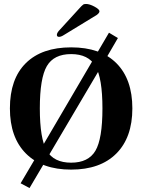

<svg xmlns="http://www.w3.org/2000/svg" viewBox="-20 -846 718 969"><path d="M30 -299Q30 -448 110.5 -527.5Q191 -607 339 -607Q488 -607 568 -526.5Q648 -446 648 -299Q648 -152 567 -71Q486 10 339 10Q192 10 111 -71Q30 -152 30 -299ZM497 -299Q497 -452 461.5 -512.5Q426 -573 339 -573Q252 -573 216.5 -512.5Q181 -452 181 -299Q181 -145 216.5 -85Q252 -25 339 -25Q426 -25 461.5 -85Q497 -145 497 -299ZM278 -660Q267 -660 267 -670Q267 -681 283 -697L378 -801Q393 -818 399 -822Q403 -826 414 -826Q432 -826 457 -812.5Q482 -799 482 -789Q482 -781 469 -771L302 -669Q288 -660 278 -660ZM129 103 84 79 149 -31 530 -681 575 -654 518 -556Z"/></svg>

Font: UnnaBold
Style: Bold
Weight: 700
Designer: Jorge de Buen Unna
Foundry: Omnibus-Type
Version: Version 2.008;hotconv 1.0.109;makeotfexe 2.5.65596